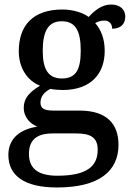

<svg xmlns="http://www.w3.org/2000/svg" viewBox="-20 -589 584 849"><path d="M232 240C418 240 504 168 504 51C504 -38 455 -100 332 -100H217C171 -100 159 -112 159 -136C159 -164 179 -184 203 -196C215 -193 241 -191 257 -191C383 -191 443 -264 443 -364C443 -419 426 -458 401 -487C413 -494 426 -498 442 -498C466 -498 476 -480 476 -462C518 -462 534 -487 534 -516C534 -544 514 -569 471 -569C429 -569 396 -540 372 -514C350 -531 305 -547 257 -547C126 -547 63 -477 63 -362C63 -291 99 -233 157 -210C110 -182 85 -154 85 -113C85 -69 115 -41 145 -29C73 -18 17 20 17 96C17 188 88 240 232 240ZM254 -242C193 -242 169 -283 169 -364C169 -449 192 -495 253 -495C315 -495 337 -451 337 -365C337 -282 316 -242 254 -242ZM234 188C139 188 108 149 108 91C108 16 161 1 213 1H316C378 1 412 17 412 73C412 142 370 188 234 188Z"/></svg>

Font: Noto Serif Thai Medium
Style: Regular
Weight: 500
Designer: Monotype Design Team
Foundry: Monotype Imaging Inc.
Version: Version 1.901;PS 001.901;hotconv 1.0.88;makeotf.lib2.5.64775